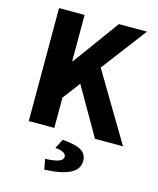

<svg xmlns="http://www.w3.org/2000/svg" viewBox="-129 -742 878 1070"><g transform="rotate(15 310.0 -206.5)"><path d="M76.9 0V-651.8H224.3V-385.5H227.9L422.2 -651.8H584.2L387 -391.6L620.4 0H458.8L300.4 -275.3L224.3 -174.7V0ZM230.2 239.1 219.3 180.1Q277.9 176.8 299.8 167.4Q321.7 158 321.7 140.9Q321.7 126.8 306.9 118Q292.1 109.1 258.6 106.1L286.7 52.1Q367.1 58.6 397.3 78.7Q427.6 98.7 427.6 135.6Q427.6 186.7 375.7 211.2Q323.8 235.7 230.2 239.1Z"/></g></svg>

Font: Source Sans 3 VF
Style: Regular
Weight: 200
Designer: Paul D. Hunt
Foundry: Adobe
Version: Version 3.046;hotconv 1.0.118;makeotfexe 2.5.65603